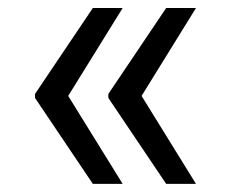

<svg xmlns="http://www.w3.org/2000/svg" viewBox="-20 -534 580 476"><path d="M392 -514.2H465.9L331 -296.2L465.9 -78.1H392L248.6 -291.2V-301.1ZM66.8 -291.2V-301.1L210.2 -514.2H284.1L149.1 -296.2L284.1 -78.1H210.2Z"/></svg>

Font: Inter P
Style: Regular
Weight: 400
Designer: Rasmus Andersson
Foundry: rsms
Version: Version 3.018;git-588b23468